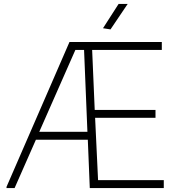

<svg xmlns="http://www.w3.org/2000/svg" viewBox="-20 -953 904 973"><path d="M502 -810 581 -933H627L540 -804ZM13 -6 332 -740H800V-700H447L460 -396H768V-356H462L477 -40H810V0H435L425 -245H162L54 0H13ZM179 -285H423L406 -700H362Z"/></svg>

Font: Encode Sans Wide
Style: Thin
Weight: 100
Designer: Pablo Impallari, Andres Torresi
Foundry: Pablo Impallari, Andres Torresi
Version: Version 1.000; ttfautohint (v1.00) -l 8 -r 50 -G 200 -x 14 -